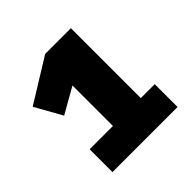

<svg xmlns="http://www.w3.org/2000/svg" viewBox="-116 -724 565 565"><g transform="rotate(-45 166.5 -442.0)"><path d="M313 -344V-249H42V-344ZM12 -551 148 -635H255V-249H139V-529L154 -521L59 -467Z"/></g></svg>

Font: Gemunu Libre ExtraLight ExtraBold
Style: Regular
Weight: 800
Version: Version 1.100